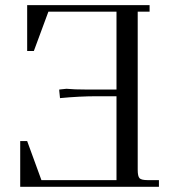

<svg xmlns="http://www.w3.org/2000/svg" viewBox="-20 -722 653 742"><path d="M58.1 0V-176.8H85L140.1 -25.9H430.2V-350.1H355Q287.1 -350.1 211.9 -342.8L209 -371.1V-376L236.8 -378.9Q266.6 -376 314 -376H430.2V-676.8H167L110.8 -524.9H85V-702.1H558.1V-676.8H512.2V-65.9Q512.2 -40.5 519.3 -33.2Q526.4 -25.9 550.8 -25.9H594.2V0Z"/></svg>

Font: Dihjauti
Style: Regular
Weight: 400
Designer: T. Christopher White
Version: Version 3.0.0